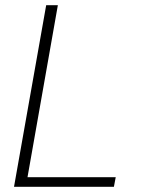

<svg xmlns="http://www.w3.org/2000/svg" viewBox="-20 -720 542 740"><path d="M34 0 158 -700H203L86 -37H426L419 0Z"/></svg>

Font: DM Sans 12pt ExtraLight
Style: Italic
Weight: 250
Italic angle: -10°
Version: Version 4.004;gftools[0.9.30]